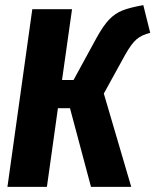

<svg xmlns="http://www.w3.org/2000/svg" viewBox="-20 -729 606 749"><path d="M566 -601Q533 -593 512.5 -575.5Q492 -558 467 -513L385 -364L492 0H335L253 -307H206L163 0H9L106 -693H261L222 -417H267L357 -582Q383 -629 406 -653Q429 -677 458.5 -688.5Q488 -700 539 -709Z"/></svg>

Font: Fira Sans Extra Condensed
Style: Bold Italic
Weight: 700
Width: 3
Italic angle: -8°
Designer: Carrois Corporate & Edenspiekermann AG
Foundry: Carrois Corporate GbR & Edenspiekermann AG
Version: Version 4.203